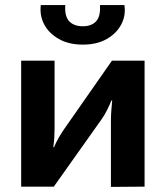

<svg xmlns="http://www.w3.org/2000/svg" viewBox="-20 -732 650 753"><path d="M547 -494V0L415 1V-259Q415 -278 416.5 -297Q418 -316 420 -338H417Q410 -320 399.5 -299.5Q389 -279 379 -265L191 0H63V-494H194V-228Q194 -210 193 -192.5Q192 -175 189 -155H192Q200 -174 209.5 -190.5Q219 -207 229 -222L419 -494ZM372 -712H468Q474 -671 455.5 -636Q437 -601 398.5 -579Q360 -557 305 -557Q250 -557 211 -579Q172 -601 153.5 -636Q135 -671 140 -712H236Q233 -668 251.5 -648.5Q270 -629 305 -629Q339 -629 357 -648.5Q375 -668 372 -712Z"/></svg>

Font: Exo 2
Style: Bold
Weight: 700
Designer: Natanael Gama
Foundry: Natanael Gama
Version: Version 2.010